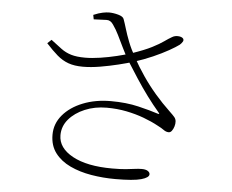

<svg xmlns="http://www.w3.org/2000/svg" viewBox="-54 -823 1108 917"><g transform="rotate(5 500.0 -364.0)"><path d="M478 -338Q552 -338 610.5 -324Q669 -310 705 -298Q718 -294 710 -303Q680 -338 651.5 -376.5Q623 -415 596 -456.5Q569 -498 542 -541Q525 -571 511 -600Q497 -629 484 -655.5Q471 -682 456 -703Q443 -723 424 -722.5Q405 -722 362 -720L358 -741Q384 -752 402.5 -755.5Q421 -759 432 -759Q453 -759 476.5 -752.5Q500 -746 504 -734Q511 -715 519 -688Q527 -661 540 -627.5Q553 -594 575 -555Q598 -513 627 -470.5Q656 -428 690 -388.5Q724 -349 761 -314Q779 -297 786 -288.5Q793 -280 794 -269Q795 -257 791 -244Q787 -231 780.5 -222.5Q774 -214 766 -214Q753 -214 741.5 -222.5Q730 -231 710 -241Q679 -258 640 -272.5Q601 -287 556 -296Q511 -305 461 -305Q404 -305 356.5 -285Q309 -265 280.5 -231.5Q252 -198 252 -155Q252 -94 321.5 -56Q391 -18 512 -18Q552 -18 577 -20.5Q602 -23 619.5 -25.5Q637 -28 653 -28Q672 -28 682 -21.5Q692 -15 692 -6Q692 10 655 20.5Q618 31 531 31Q472 31 415.5 21.5Q359 12 313.5 -9.5Q268 -31 241 -66.5Q214 -102 214 -154Q214 -207 249 -248.5Q284 -290 344 -314Q404 -338 478 -338ZM555 -574Q617 -595 652 -613Q687 -631 706.5 -645Q726 -659 742 -668Q755 -676 771.5 -675Q788 -674 795 -666Q800 -659 795.5 -651Q791 -643 782 -635Q766 -623 734 -605Q702 -587 660 -568.5Q618 -550 571 -535Q542 -526 499.5 -515.5Q457 -505 412.5 -497.5Q368 -490 330 -490Q289 -490 260 -500.5Q231 -511 206 -532.5Q181 -554 151 -587L170 -605Q200 -582 221.5 -566Q243 -550 269.5 -542Q296 -534 337 -534Q369 -534 409 -540Q449 -546 488 -555.5Q527 -565 555 -574Z"/></g></svg>

Font: Noto Serif KR
Style: Regular
Weight: 200
Designer: Ryoko NISHIZUKA 西塚涼子 (kana & ideographs); Frank Grießhammer (Latin, Greek & Cyrillic); Wenlong ZHANG 张文龙 (bopomofo); San
Foundry: Adobe
Version: Version 2.001;hotconv 1.1.0;makeotfexe 2.6.0